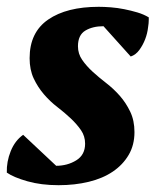

<svg xmlns="http://www.w3.org/2000/svg" viewBox="-21 -532 473 564"><path d="M229 -110Q229 -132 217 -149.5Q205 -167 187 -184Q169 -201 147.5 -217.5Q126 -234 108 -255Q90 -276 78 -301.5Q66 -327 66 -361Q66 -437 120.5 -474.5Q175 -512 269 -512Q285 -512 304.5 -510.5Q324 -509 344 -505Q364 -501 382.5 -495.5Q401 -490 416 -481Q416 -478 416 -474Q416 -464 414 -452Q412 -434 405.5 -417Q399 -400 388.5 -385.5Q378 -371 363 -366L283 -455Q251 -455 229.5 -442Q208 -429 208 -396Q208 -374 220.5 -356Q233 -338 251 -321.5Q269 -305 291 -288Q313 -271 331 -250.5Q349 -230 361.5 -204Q374 -178 374 -144Q374 -106 357 -77Q340 -48 310.5 -28Q281 -8 240 2Q199 12 151 12Q100 12 59.5 0.5Q19 -11 -1 -25Q-2 -57 10.5 -88Q23 -119 47 -136L144 -45Q177 -45 203 -61Q229 -77 229 -110Z"/></svg>

Font: PTSerif
Style: Bold Italic
Weight: 700
Italic angle: -12°
Designer: A.Korolkova, O.Umpeleva, V.Yefimov
Foundry: ParaType Ltd
Version: Version 1.000W OFL; ttfautohint (v1.2) -l 8 -r 50 -G 200 -x 